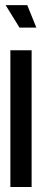

<svg xmlns="http://www.w3.org/2000/svg" viewBox="-20 -748 190 768"><path d="M21.5 0H106.5V-547H21.5ZM58 -637.5H125.5L89 -727.5H2.5Z"/></svg>

Font: League Gothic SemiCondensed
Style: Regular
Weight: 400
Width: 4
Designer: The League of Moveable Type
Version: Version 1.600; ttfautohint (v1.8.3)